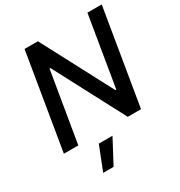

<svg xmlns="http://www.w3.org/2000/svg" viewBox="-219 -876 1185 1265"><g transform="rotate(-30 373.5 -244.0)"><path d="M34.4 0 155.2 -727.3H256.7L538 -193.2H544.7L633.5 -727.3H742.2L621.4 0H520.6L239.7 -533.4H233.3L144.2 0ZM267 57.5H371.1L274.9 238.6H195.7Z"/></g></svg>

Font: Inter P Medium
Style: Italic
Weight: 500
Italic angle: 9.39999°
Designer: Rasmus Andersson
Foundry: rsms
Version: Version 3.018;git-588b23468